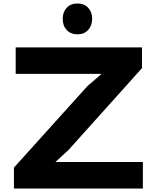

<svg xmlns="http://www.w3.org/2000/svg" viewBox="-20 -1082 900 1102"><path d="M800 -152V0H60V-120L482 -588L561 -656V-658H70V-810H795V-691L373 -221L300 -154V-152ZM425 -885Q386 -885 363 -909.5Q340 -934 340 -974Q340 -1013 363 -1037.5Q386 -1062 424 -1062Q463 -1062 486 -1037.5Q509 -1013 509 -974Q509 -935 486 -910Q463 -885 425 -885Z"/></svg>

Font: Sinkin Sans 700 Bold
Style: Bold
Weight: 700
Designer: Keith Bates
Foundry: K-Type
Version: Sinkin Sans (version 1.0)  by Keith Bates   •   © 2014   www